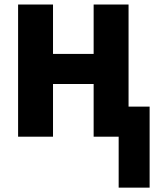

<svg xmlns="http://www.w3.org/2000/svg" viewBox="-20 -608 697 854"><path d="M507.8 -133.8H645.5V226.6H507.8ZM60.5 0V-587.9H215.8V-368.2H396.5V-587.9H551.8V0H396.5V-234.4H215.8V0Z"/></svg>

Font: Gothic A1 Black
Style: Regular
Weight: 900
Version: Version 2.50